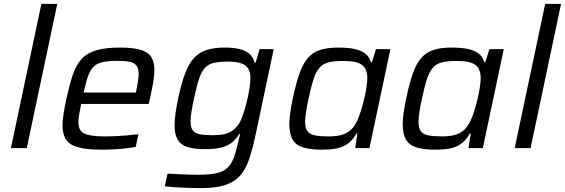

<svg xmlns="http://www.w3.org/2000/svg" viewBox="-20 -763 2910 989"><path d="M36.2 0 193.2 -743H275L118 0Z M505.2 8Q429 8 384.3 -3.8Q339.5 -15.6 320.8 -43.4Q302 -71.2 302 -117Q302 -143.5 307.5 -177.8Q313 -212.1 322 -254Q337.5 -325.2 354.1 -375.4Q370.7 -425.7 398.4 -457.2Q426.1 -488.8 474 -503.4Q521.9 -518 599 -518Q666.7 -518 705 -506.1Q743.3 -494.3 759.3 -469Q775.3 -443.7 775.3 -402.3Q775.3 -387.8 772.6 -364.4Q769.9 -340.9 764.6 -313.2Q759.4 -285.4 752.4 -254.9L746.2 -227.8H398Q392.1 -197.6 388 -174.2Q383.8 -150.8 383.8 -133.2Q383.8 -104.3 396.9 -88.4Q410 -72.5 441.6 -66.5Q473.1 -60.4 527.7 -60.4Q552 -60.4 581.3 -61.9Q610.6 -63.3 640.1 -66.1Q669.5 -68.8 693 -71.7L679 -6.1Q658.2 -2.1 628.7 1.2Q599.3 4.5 567 6.2Q534.8 8 505.2 8ZM410.9 -286.4H680.1L683 -301.4Q687.9 -326.8 691.1 -346.6Q694.2 -366.3 694.2 -381Q694.2 -410.8 683 -425.3Q671.7 -439.8 648.2 -444.7Q624.7 -449.6 586.9 -449.6Q539.5 -449.6 509.9 -443.4Q480.4 -437.3 462.8 -419.9Q445.1 -402.5 433.6 -370.6Q422.1 -338.6 410.9 -286.4Z M1011.9 206Q979.5 206 944.6 204.7Q909.8 203.5 879.5 201.4Q849.2 199.4 829 196.8L843 131.2Q867.1 132.7 895.1 134.1Q923.1 135.6 951.6 136.3Q980.2 137 1004 137Q1061.1 137 1095.8 129Q1130.5 121 1150.5 102.6Q1170.5 84.2 1182.6 53.2Q1194.7 22.2 1205.1 -24.1Q1208.5 -35.7 1211.6 -49Q1214.7 -62.4 1216.6 -72.1H1211.5Q1192.9 -40.7 1167.4 -23.6Q1141.9 -6.6 1109.2 -0.7Q1076.5 5.3 1035.2 5.3Q980.3 5.3 945.9 -5.5Q911.5 -16.3 895.3 -43.4Q879.2 -70.5 879.2 -117.5Q879.2 -144 883.9 -178.1Q888.6 -212.3 897.5 -255Q914 -332.8 933.1 -383.8Q952.3 -434.7 979.1 -464.1Q1005.9 -493.4 1044.5 -505.7Q1083.1 -518 1137.6 -518Q1177.1 -518 1208.9 -511.4Q1240.8 -504.7 1262.3 -487.8Q1283.8 -470.9 1291.5 -440.9H1297.1L1316.9 -510H1390L1295.9 -66Q1283.5 -6.8 1269.5 38.3Q1255.6 83.5 1236.2 115.4Q1216.9 147.4 1188 167.1Q1159.1 186.9 1116.1 196.5Q1073 206 1011.9 206ZM1077 -66.4Q1112 -66.4 1135.4 -71.9Q1158.8 -77.5 1175.8 -89.4Q1192.7 -101.3 1206.4 -119.6Q1216.6 -132.6 1225.7 -156.1Q1234.8 -179.6 1243 -207.9Q1251.1 -236.2 1257.1 -265.2Q1263 -294.2 1266.5 -319.1Q1270 -344 1270 -360.7Q1270 -407.2 1242.9 -426.5Q1215.7 -445.8 1155.8 -445.8Q1111.1 -445.8 1082.5 -439.4Q1053.8 -433 1035.9 -413.9Q1018 -394.7 1005.3 -356.9Q992.6 -319 979.3 -255.5Q970.9 -216.1 966.2 -187Q961.5 -157.9 961.5 -137.3Q961.5 -107.4 972.8 -91.8Q984 -76.1 1009.7 -71.3Q1035.4 -66.4 1077 -66.4Z M1638.9 8Q1579.1 8 1542 -3.4Q1504.8 -14.7 1487.6 -43.4Q1470.4 -72.2 1470.4 -123.5Q1470.4 -148.9 1475.1 -182.5Q1479.8 -216.1 1488.8 -258.3Q1505.2 -336.1 1523.3 -386.5Q1541.3 -436.9 1567 -465.7Q1592.8 -494.5 1630.3 -506.2Q1667.8 -518 1722.3 -518Q1768.3 -518 1802.9 -511.4Q1837.5 -504.7 1859.8 -488.3Q1882.1 -472 1890.3 -443.1H1895.9L1916.8 -510H1991L1883 0H1809.4L1820.8 -74.8H1815.2Q1796.1 -39.6 1769.8 -21.5Q1743.5 -3.4 1710.7 2.3Q1678 8 1638.9 8ZM1672 -60.4Q1710.8 -60.4 1736.4 -67.3Q1762 -74.2 1779.8 -88Q1797.5 -101.8 1810.6 -123.9Q1820.4 -139.1 1829.2 -163.1Q1838 -187.2 1845.9 -214.9Q1853.7 -242.7 1859.7 -270.3Q1865.7 -297.9 1868.9 -321.4Q1872.1 -345 1872.1 -359.6Q1872.1 -408.3 1844.7 -428.7Q1817.2 -449 1751.4 -449Q1705.6 -449 1676.1 -442.7Q1646.6 -436.3 1628 -416.6Q1609.3 -396.9 1596.2 -358.3Q1583.2 -319.6 1569.4 -255Q1561 -215.5 1556.4 -186.2Q1551.7 -156.8 1551.7 -135.6Q1551.7 -103.6 1563.5 -87.4Q1575.2 -71.2 1602 -65.8Q1628.8 -60.4 1672 -60.4Z M2222.9 8Q2163.1 8 2126 -3.4Q2088.8 -14.7 2071.6 -43.4Q2054.4 -72.2 2054.4 -123.5Q2054.4 -148.9 2059.1 -182.5Q2063.8 -216.1 2072.8 -258.3Q2089.2 -336.1 2107.3 -386.5Q2125.3 -436.9 2151 -465.7Q2176.8 -494.5 2214.3 -506.2Q2251.8 -518 2306.3 -518Q2352.3 -518 2386.9 -511.4Q2421.5 -504.7 2443.8 -488.3Q2466.1 -472 2474.3 -443.1H2479.9L2500.8 -510H2575L2467 0H2393.4L2404.8 -74.8H2399.2Q2380.1 -39.6 2353.8 -21.5Q2327.5 -3.4 2294.7 2.3Q2262 8 2222.9 8ZM2256 -60.4Q2294.8 -60.4 2320.4 -67.3Q2346 -74.2 2363.8 -88Q2381.5 -101.8 2394.6 -123.9Q2404.4 -139.1 2413.2 -163.1Q2422 -187.2 2429.9 -214.9Q2437.7 -242.7 2443.7 -270.3Q2449.7 -297.9 2452.9 -321.4Q2456.1 -345 2456.1 -359.6Q2456.1 -408.3 2428.7 -428.7Q2401.2 -449 2335.4 -449Q2289.6 -449 2260.1 -442.7Q2230.6 -436.3 2212 -416.6Q2193.3 -396.9 2180.2 -358.3Q2167.2 -319.6 2153.4 -255Q2145 -215.5 2140.4 -186.2Q2135.7 -156.8 2135.7 -135.6Q2135.7 -103.6 2147.5 -87.4Q2159.2 -71.2 2186 -65.8Q2212.8 -60.4 2256 -60.4Z M2631.2 0 2788.2 -743H2870L2713 0Z"/></svg>

Font: Saira Thin
Style: Italic
Weight: 100
Italic angle: -12°
Designer: Hector Gatti with collaboration of the Omnibus-Type team
Foundry: Omnibus-Type
Version: Version 1.101